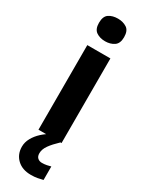

<svg xmlns="http://www.w3.org/2000/svg" viewBox="-257 -797 819 1073"><g transform="rotate(30 152.5 -260.0)"><path d="M227 -546V0H78V-546ZM153 -760Q186 -760 210 -744.5Q234 -729 234 -686.8Q234 -646 210 -630Q186 -614 153 -614Q118.7 -614 95.4 -630Q72 -646 72 -686.8Q72 -729 95.4 -744.5Q118.7 -760 153 -760ZM148 111Q148 131 159 141Q170 151 187 151Q203 151 218 148Q233 145 243 142V229Q227 233 209 236.5Q191 240 167 240Q111 240 78 208.5Q45 177 45 128Q45 99 60 72Q75 45 99.5 22.5Q124 0 155 -17L220 0Q186 32 167 58.5Q148 85 148 111Z"/></g></svg>

Font: Noto Sans Gurmukhi
Style: Regular
Weight: 400
Designer: Jelle Bosma - Monotype Design Team
Foundry: Monotype Imaging Inc.
Version: Version 2.003